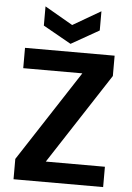

<svg xmlns="http://www.w3.org/2000/svg" viewBox="-61 -971 698 1016"><g transform="rotate(5 288.0 -463.0)"><path d="M50 -698V-590H364L50 -108V0H526V-108H212L526 -590V-698ZM139 -926V-824L288 -740L436 -824V-926L288 -840Z"/></g></svg>

Font: Matrixport Bold
Style: Regular
Weight: 600
Designer: Ninad Kale (Devanagari), Jonny Pinhorn (Latin)
Foundry: Indian Type Foundry
Version: Version 2.000;PS 1.0;hotconv 1.0.79;makeotf.lib2.5.61930; tt